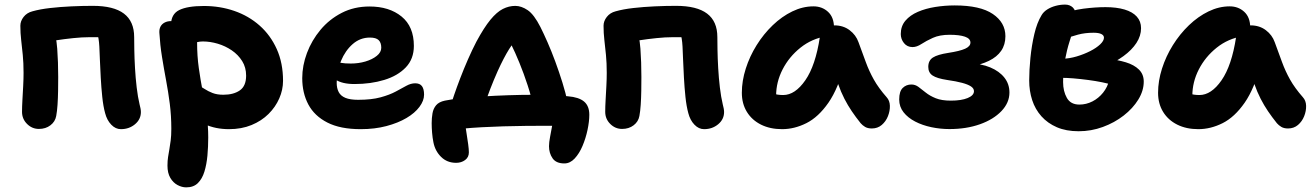

<svg xmlns="http://www.w3.org/2000/svg" viewBox="-20 -547 5665 828"><path d="M501.4 10Q478.4 10 459.8 -9.3Q441.2 -28.6 433.4 -58.8Q425.2 -88.8 421 -129.1Q416.8 -169.4 414.5 -211.4Q412.2 -253.4 410.8 -289.2Q409.4 -325 408.4 -346Q407.4 -365.2 404.9 -380.1Q402.4 -395 399.4 -407.4L427.4 -386.6H365.4Q334.4 -386.6 295.8 -382.6Q257.2 -378.6 220.8 -373Q184.4 -367.4 159.6 -360.4L204.4 -451.4Q222.6 -394 226.8 -337Q231 -280 231 -215Q231 -186 230.5 -154.9Q230 -123.8 228.1 -95.3Q226.2 -66.8 222.4 -46.8Q218 -22.4 197.5 -6.7Q177 9 147.8 9Q118.2 9 96.6 -12.6Q75 -34.2 75 -64.8Q75 -86.8 76.7 -116.2Q78.4 -145.6 80 -176.5Q81.6 -207.4 81.6 -232.4Q81.6 -275.8 78.2 -310.1Q74.8 -344.4 71.3 -374.4Q67.8 -404.4 67.8 -436Q67.8 -456 81.8 -474Q95.8 -492 119.8 -498.2Q152.2 -507.4 196.2 -512.4Q240.2 -517.4 288.2 -519.6Q336.2 -521.8 380.2 -521.8Q470.4 -521.8 514.5 -488.3Q558.6 -454.8 558.6 -387Q558.6 -368 559.2 -332Q559.8 -296 562.2 -253.4Q564.6 -210.8 569.5 -169.5Q574.4 -128.2 582 -96.6Q584.2 -88.4 585.9 -79.7Q587.6 -71 587.6 -64Q587.6 -32.4 562.2 -11.2Q536.8 10 501.4 10Z M967.4 10Q909.6 10 863.3 -11.1Q817 -32.2 790 -66.9Q763 -101.6 763 -142.2Q763 -159.6 775.8 -173.8Q788.6 -188 805.4 -188Q820.8 -188 834.3 -180.5Q847.8 -173 862.6 -163.2Q877.4 -153.4 896.7 -145.9Q916 -138.4 943.2 -138.4Q987.2 -138.4 1014.3 -157.2Q1041.4 -176 1041.4 -221Q1041.4 -256.2 1024.4 -283.5Q1007.4 -310.8 979.6 -329.8Q951.8 -348.8 919.1 -358.5Q886.4 -368.2 855 -368.2Q841.8 -368.2 829.5 -365.1Q817.2 -362 798.2 -362Q778.8 -362 759.9 -372.4Q741 -382.8 729.2 -400.6Q717.4 -418.4 717.4 -439Q717.4 -486.2 753 -503.7Q788.6 -521.2 859.2 -521.2Q929 -521.2 990.8 -499.8Q1052.6 -478.4 1099.6 -436.8Q1146.6 -395.2 1173.6 -335.2Q1200.6 -275.2 1200.6 -198.2Q1200.6 -159.8 1184.4 -122.7Q1168.2 -85.6 1138.1 -55.6Q1108 -25.6 1064.8 -7.8Q1021.6 10 967.4 10ZM783.2 261Q764.4 261 745.5 250.9Q726.6 240.8 714.4 219.9Q702.2 199 702.2 167.4Q702.2 145.8 704.9 129.4Q707.6 113 710.5 96.1Q713.4 79.2 716.1 58.7Q718.8 38.2 718.8 8.4Q718.8 -48 712.2 -99.5Q705.6 -151 696.2 -200.9Q686.8 -250.8 678.6 -301.7Q670.4 -352.6 667.2 -406Q666.4 -421.6 672.3 -432.6Q678.2 -443.6 690.1 -449.8Q702 -456 717.8 -456Q746.6 -456 772.2 -443.2Q797.8 -430.4 813.9 -409.6Q830 -388.8 830 -363.2Q830 -305.6 837.3 -253.9Q844.6 -202.2 854 -153.5Q863.4 -104.8 870.7 -55.7Q878 -6.6 878 46Q878 86 874.5 124.1Q871 162.2 861.5 193.2Q852 224.2 833.3 242.6Q814.6 261 783.2 261Z M1535.4 10Q1447.6 10 1391.8 -18.5Q1336 -47 1309.7 -96.5Q1283.4 -146 1283.4 -210Q1283.4 -264 1303.8 -318.5Q1324.2 -373 1362.2 -418.5Q1400.2 -464 1453.7 -491.5Q1507.2 -519 1573.4 -519Q1658.6 -519 1711.7 -475.8Q1764.8 -432.6 1764.8 -349Q1764.8 -292.8 1730 -256.4Q1695.2 -220 1637 -202.3Q1578.8 -184.6 1508.8 -184.6Q1454.8 -184.6 1425.9 -204.4Q1397 -224.2 1397 -250.2Q1397 -264.4 1403.7 -271.5Q1410.4 -278.6 1426 -278.6Q1437 -278.6 1452 -275.8Q1467 -273 1492.8 -273Q1526.2 -273 1555.9 -281.8Q1585.6 -290.6 1604.9 -306.1Q1624.2 -321.6 1624.2 -341Q1624.2 -363 1612.9 -374Q1601.6 -385 1575.2 -385Q1533.2 -385 1501.1 -357Q1469 -329 1450.5 -284.2Q1432 -239.4 1432 -189.8Q1432 -166.6 1440.6 -150Q1449.2 -133.4 1469.5 -125Q1489.8 -116.6 1524.4 -116.6Q1582.2 -116.6 1621.3 -127.3Q1660.4 -138 1686.7 -152.2Q1713 -166.4 1732.5 -177.1Q1752 -187.8 1770.6 -187.8Q1790.4 -187.8 1799.6 -175.6Q1808.8 -163.4 1808.8 -138.8Q1808.8 -112.8 1788.9 -86.1Q1769 -59.4 1732.8 -38Q1696.6 -16.6 1646.4 -3.3Q1596.2 10 1535.4 10Z M1924 -94Q1928.2 -107.4 1938.7 -138.2Q1949.2 -169 1964.6 -209.3Q1980 -249.6 1998.1 -290.9Q2016.2 -332.2 2034.4 -367.2Q2067.4 -428.4 2094.9 -461.8Q2122.4 -495.2 2148.5 -508.4Q2174.6 -521.6 2202 -521.6Q2228.6 -521.6 2255.8 -503.1Q2283 -484.6 2310.6 -430.4Q2324.6 -402.6 2341.4 -364.4Q2358.2 -326.2 2374.6 -281.7Q2391 -237.2 2405.4 -191.1Q2419.8 -145 2428.8 -102L2282 -80.6Q2272 -128.6 2255.4 -179.4Q2238.8 -230.2 2220 -276.1Q2201.2 -322 2184.3 -355.9Q2167.4 -389.8 2156.6 -403.8L2226.8 -396Q2199.4 -373.2 2175.8 -335.5Q2152.2 -297.8 2125.8 -239.4Q2108.6 -200.6 2094.5 -164.1Q2080.4 -127.6 2069.9 -98Q2059.4 -68.4 2053.6 -49.6ZM2413.8 157.8Q2378.2 157.8 2362.9 135.6Q2347.6 113.4 2347.6 83.6Q2347.6 67.2 2352.3 42.7Q2357 18.2 2361.7 -7.7Q2366.4 -33.6 2366.4 -55L2458.4 -1.6Q2443.6 -2 2414.4 -3.3Q2385.2 -4.6 2336.4 -4.6Q2294.4 -4.6 2246.6 -4.1Q2198.8 -3.6 2150.5 -2.2Q2102.2 -0.8 2057.4 1.7Q2012.6 4.2 1976.1 7.7Q1939.6 11.2 1914.8 16.2L1982.6 -46.6Q1982.6 -35.8 1985.5 -14.8Q1988.4 6.2 1992.3 30Q1996.2 53.8 1999.1 75.5Q2002 97.2 2002 110.2Q2002 131.2 1985.7 143.2Q1969.4 155.2 1947.2 155.2Q1908.2 155.2 1882.4 129.8Q1856.6 104.4 1849.2 67.2Q1845.2 47.4 1843.4 25.5Q1841.6 3.6 1841.6 -15.8Q1841.6 -37.8 1845.1 -58.2Q1848.6 -78.6 1860.7 -93.1Q1872.8 -107.6 1898.4 -113Q1925 -118.6 1967.9 -123.2Q2010.8 -127.8 2063.3 -131.1Q2115.8 -134.4 2171.8 -136.3Q2227.8 -138.2 2279.8 -138.2Q2296.8 -138.2 2321.2 -137.8Q2345.6 -137.4 2373.6 -136.1Q2401.6 -134.8 2429.2 -131.8Q2476.4 -128 2498.9 -109Q2521.4 -90 2521.4 -52Q2521.4 -23 2513.7 13.2Q2506 49.4 2492.1 82.3Q2478.2 115.2 2458.3 136.5Q2438.4 157.8 2413.8 157.8Z M3016.4 10Q2993.4 10 2974.8 -9.3Q2956.2 -28.6 2948.4 -58.8Q2940.2 -88.8 2936 -129.1Q2931.8 -169.4 2929.5 -211.4Q2927.2 -253.4 2925.8 -289.2Q2924.4 -325 2923.4 -346Q2922.4 -365.2 2919.9 -380.1Q2917.4 -395 2914.4 -407.4L2942.4 -386.6H2880.4Q2849.4 -386.6 2810.8 -382.6Q2772.2 -378.6 2735.8 -373Q2699.4 -367.4 2674.6 -360.4L2719.4 -451.4Q2737.6 -394 2741.8 -337Q2746 -280 2746 -215Q2746 -186 2745.5 -154.9Q2745 -123.8 2743.1 -95.3Q2741.2 -66.8 2737.4 -46.8Q2733 -22.4 2712.5 -6.7Q2692 9 2662.8 9Q2633.2 9 2611.6 -12.6Q2590 -34.2 2590 -64.8Q2590 -86.8 2591.7 -116.2Q2593.4 -145.6 2595 -176.5Q2596.6 -207.4 2596.6 -232.4Q2596.6 -275.8 2593.2 -310.1Q2589.8 -344.4 2586.3 -374.4Q2582.8 -404.4 2582.8 -436Q2582.8 -456 2596.8 -474Q2610.8 -492 2634.8 -498.2Q2667.2 -507.4 2711.2 -512.4Q2755.2 -517.4 2803.2 -519.6Q2851.2 -521.8 2895.2 -521.8Q2985.4 -521.8 3029.5 -488.3Q3073.6 -454.8 3073.6 -387Q3073.6 -368 3074.2 -332Q3074.8 -296 3077.2 -253.4Q3079.6 -210.8 3084.5 -169.5Q3089.4 -128.2 3097 -96.6Q3099.2 -88.4 3100.9 -79.7Q3102.6 -71 3102.6 -64Q3102.6 -32.4 3077.2 -11.2Q3051.8 10 3016.4 10Z M3352.8 10Q3301 10 3261.9 -9.5Q3222.8 -29 3201 -64.4Q3179.2 -99.8 3179.2 -147Q3179.2 -198 3196.1 -251.1Q3213 -304.2 3243 -352.3Q3273 -400.4 3312.4 -438.2Q3351.8 -476 3396.8 -497.8Q3441.8 -519.6 3488.2 -519.6Q3525.4 -519.6 3551 -495.9Q3576.6 -472.2 3576.6 -428Q3576.6 -412.2 3567.6 -403Q3558.6 -393.8 3545 -391Q3481 -380.6 3431.9 -341.3Q3382.8 -302 3354.9 -247.6Q3327 -193.2 3327 -134.2Q3327 -116.6 3329.7 -102.1Q3332.4 -87.6 3340.4 -65.6L3272 -168.2Q3296.4 -149.8 3314.6 -143.5Q3332.8 -137.2 3357.6 -137.2Q3408.8 -137.2 3452.9 -200.8Q3497 -264.4 3515.6 -387Q3519.4 -411.2 3537.3 -424.4Q3555.2 -437.6 3578.2 -437.6Q3616.6 -437.6 3644 -416.8Q3671.4 -396 3682.2 -365.2Q3699.4 -318.6 3713.7 -279.4Q3728 -240.2 3748.4 -203.8Q3768.8 -167.4 3803.6 -127.8Q3817 -113.2 3817.6 -90.8Q3818.2 -68.4 3809.2 -45.8Q3800.2 -23.2 3782.5 -8.1Q3764.8 7 3739.8 7Q3722 7 3710.8 0.3Q3699.6 -6.4 3691.6 -15.6Q3670.2 -42.4 3653.2 -67.5Q3636.2 -92.6 3621.5 -121.1Q3606.8 -149.6 3594.2 -185.4Q3581.6 -221.2 3569.2 -267.6L3622.4 -272.2Q3595.6 -165.8 3552.5 -103.9Q3509.4 -42 3457.7 -16Q3406 10 3352.8 10Z M4074.4 9.6Q4035 9.6 3996.5 1.5Q3958 -6.6 3926.7 -22.8Q3895.4 -39 3876.6 -62.8Q3857.8 -86.6 3857.8 -118Q3857.8 -152.8 3872.9 -167.7Q3888 -182.6 3910.4 -182.6Q3926.8 -182.6 3940.9 -172.2Q3955 -161.8 3972.3 -147.8Q3989.6 -133.8 4015.2 -123.4Q4040.8 -113 4080.4 -113Q4125.8 -113 4153 -124.2Q4180.2 -135.4 4180.2 -153.8Q4180.2 -165.6 4167.5 -174.2Q4154.8 -182.8 4129.2 -189.7Q4103.6 -196.6 4064.2 -202.2Q4020.8 -208.8 4002 -221.2Q3983.2 -233.6 3983.2 -258.4Q3983.2 -286.2 4003.3 -299Q4023.4 -311.8 4068.8 -318.8Q4119.4 -326.6 4142.2 -336.9Q4165 -347.2 4165 -363.4Q4165 -380.6 4141.4 -388.8Q4117.8 -397 4075.4 -397Q4032.2 -397 4003.1 -383.8Q3974 -370.6 3953.8 -357.3Q3933.6 -344 3915.4 -344Q3892.2 -344 3878.4 -361.2Q3864.6 -378.4 3864.6 -400.2Q3864.6 -434.2 3884.6 -457.8Q3904.6 -481.4 3938.2 -495.9Q3971.8 -510.4 4013.3 -517Q4054.8 -523.6 4097 -523.6Q4207.2 -523.6 4261.5 -486.7Q4315.8 -449.8 4315.8 -390.8Q4315.8 -354.4 4297.6 -327.9Q4279.4 -301.4 4244.7 -284.6Q4210 -267.8 4160.8 -258.6L4156.8 -274Q4211.2 -272.8 4250.5 -256.3Q4289.8 -239.8 4311.5 -212.2Q4333.2 -184.6 4333.2 -148Q4333.2 -104 4298.7 -67.9Q4264.2 -31.8 4205.9 -11.1Q4147.6 9.6 4074.4 9.6Z M4631.8 19Q4577.8 19 4537.9 1.8Q4498 -15.4 4471.1 -45.5Q4444.2 -75.6 4431.3 -115.3Q4418.4 -155 4418.4 -200.2Q4418.4 -244.2 4423.7 -297.5Q4429 -350.8 4440.5 -400Q4452 -449.2 4471.8 -481.6Q4480.2 -496 4496.2 -506.2Q4512.2 -516.4 4532.5 -521.8Q4552.8 -527.2 4573.2 -527.2Q4593.6 -527.2 4606.8 -514.5Q4620 -501.8 4620 -474.4Q4620 -456.4 4611.8 -429.7Q4603.6 -403 4592.3 -367.7Q4581 -332.4 4572.8 -288.8Q4564.6 -245.2 4564.6 -193.2Q4564.6 -153.6 4580.9 -124.8Q4597.2 -96 4634.8 -96Q4664.4 -96 4691 -109.6Q4717.6 -123.2 4736.9 -147.2Q4756.2 -171.2 4763.4 -201.4L4774.6 -181.6Q4759.8 -186.6 4732.6 -192.2Q4705.4 -197.8 4672.8 -202.1Q4640.2 -206.4 4608.4 -209.1Q4576.6 -211.8 4553.8 -211.2L4562.2 -293.6Q4592.2 -294.4 4623.4 -303.7Q4654.6 -313 4681.4 -326.6Q4708.2 -340.2 4724.5 -355.7Q4740.8 -371.2 4740.8 -384.4Q4740.8 -394.6 4729.5 -400.2Q4718.2 -405.8 4696 -405.8Q4658.8 -405.8 4628.3 -397.5Q4597.8 -389.2 4573.1 -379.5Q4548.4 -369.8 4527.2 -366.6Q4507.2 -365.6 4492.7 -377.5Q4478.2 -389.4 4478.4 -411.2Q4478.6 -435.8 4498.2 -454.6Q4517.8 -473.4 4546.8 -482.6Q4602.2 -503.2 4653 -509.7Q4703.8 -516.2 4747.4 -516.2Q4795 -516.2 4829.5 -506Q4864 -495.8 4882.4 -475.4Q4900.8 -455 4900.8 -425.4Q4900.8 -392.4 4880.9 -361.8Q4861 -331.2 4824.8 -304.9Q4788.6 -278.6 4741.6 -258.2Q4694.6 -237.8 4639.6 -227L4663.8 -297.4Q4711.4 -298 4755.4 -293.6Q4799.4 -289.2 4835.2 -278.3Q4871 -267.4 4891.7 -247Q4912.4 -226.6 4912.4 -195.2Q4912.4 -155.8 4889 -117.7Q4865.6 -79.6 4825.9 -48.7Q4786.2 -17.8 4735.9 0.6Q4685.6 19 4631.8 19Z M5147.8 10Q5096 10 5056.9 -9.5Q5017.8 -29 4996 -64.4Q4974.2 -99.8 4974.2 -147Q4974.2 -198 4991.1 -251.1Q5008 -304.2 5038 -352.3Q5068 -400.4 5107.4 -438.2Q5146.8 -476 5191.8 -497.8Q5236.8 -519.6 5283.2 -519.6Q5320.4 -519.6 5346 -495.9Q5371.6 -472.2 5371.6 -428Q5371.6 -412.2 5362.6 -403Q5353.6 -393.8 5340 -391Q5276 -380.6 5226.9 -341.3Q5177.8 -302 5149.9 -247.6Q5122 -193.2 5122 -134.2Q5122 -116.6 5124.7 -102.1Q5127.4 -87.6 5135.4 -65.6L5067 -168.2Q5091.4 -149.8 5109.6 -143.5Q5127.8 -137.2 5152.6 -137.2Q5203.8 -137.2 5247.9 -200.8Q5292 -264.4 5310.6 -387Q5314.4 -411.2 5332.3 -424.4Q5350.2 -437.6 5373.2 -437.6Q5411.6 -437.6 5439 -416.8Q5466.4 -396 5477.2 -365.2Q5494.4 -318.6 5508.7 -279.4Q5523 -240.2 5543.4 -203.8Q5563.8 -167.4 5598.6 -127.8Q5612 -113.2 5612.6 -90.8Q5613.2 -68.4 5604.2 -45.8Q5595.2 -23.2 5577.5 -8.1Q5559.8 7 5534.8 7Q5517 7 5505.8 0.3Q5494.6 -6.4 5486.6 -15.6Q5465.2 -42.4 5448.2 -67.5Q5431.2 -92.6 5416.5 -121.1Q5401.8 -149.6 5389.2 -185.4Q5376.6 -221.2 5364.2 -267.6L5417.4 -272.2Q5390.6 -165.8 5347.5 -103.9Q5304.4 -42 5252.7 -16Q5201 10 5147.8 10Z"/></svg>

Font: Shantell Sans Light
Style: Regular
Weight: 300
Designer: Stephen Nixon, Anya Danilova, Shantell Martin
Foundry: Arrow Type
Version: Version 1.011;[c5ecc13dd]